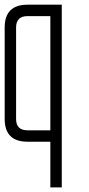

<svg xmlns="http://www.w3.org/2000/svg" viewBox="-20 -606 382 821"><path d="M195.3 -537.1V-48.8H97.7Q48.8 -48.8 48.8 -97.2V-488.3Q48.8 -537.1 97.7 -537.1ZM97.7 0H195.3V195.3H244.1V-585.9H97.7Q0 -585.9 0 -488.3V-97.7Q0 0 97.7 0Z"/></svg>

Font: Daray
Style: Regular
Weight: 400
Designer: Maxim Raikov
Foundry: Maxim Raikov
Version: Version 1.00 May 24, 2021, initial release